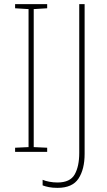

<svg xmlns="http://www.w3.org/2000/svg" viewBox="-20 -734 519 928"><path d="M208 0H53V-20L118 -23V-690L53 -694V-714H208V-694L143 -690V-23L208 -20ZM258 174Q234 174 216.5 170.5Q199 167 186 162V135Q200 141 219 144.5Q238 148 258 148Q319 148 341 109Q363 70 363 5V-714H389V10Q389 84 359.5 129Q330 174 258 174Z"/></svg>

Font: Noto Sans Myanmar SemiCondensed Thin
Style: Regular
Weight: 100
Width: 4
Designer: Monotype Design Team
Foundry: Monotype Imaging Inc.
Version: Version 2.107; ttfautohint (v1.8.4.7-5d5b)